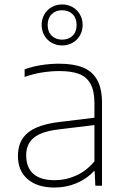

<svg xmlns="http://www.w3.org/2000/svg" viewBox="-20 -834 562 862"><path d="M438 -371V0H408L405 -65.5H401Q371.5 -32 324.5 -12Q277.5 8 225 8Q148 8 104.2 -29.5Q60.5 -67 60.5 -134Q60.5 -201.5 105.2 -238.2Q150 -275 248 -286.5L404 -305.5V-370.5Q404 -426.5 386 -458.2Q368 -490 333.8 -502.5Q299.5 -515 246 -515Q210 -515 169.8 -508.8Q129.5 -502.5 90.5 -488.5V-522.5Q123 -535 164.2 -541.5Q205.5 -548 245.5 -548Q309 -548 351.2 -531.5Q393.5 -515 415.8 -476Q438 -437 438 -371ZM404 -109.5V-272.5L247 -253.5Q167.5 -244.5 132.5 -216.2Q97.5 -188 97.5 -136.5Q97.5 -82.5 129.5 -53.8Q161.5 -25 226 -25Q276 -25 322.2 -46Q368.5 -67 404 -109.5ZM167 -722Q167 -748 179 -769Q191 -790 212 -802Q233 -814 259 -814Q285 -814 306 -802Q327 -790 339 -769Q351 -748 351 -722Q351 -696 339 -675Q327 -654 306 -642Q285 -630 259 -630Q233 -630 212 -642Q191 -654 179 -675Q167 -696 167 -722ZM324 -722Q324 -752.5 306 -770.2Q288 -788 259 -788Q230 -788 212 -770.2Q194 -752.5 194 -722Q194 -691.5 212 -673.8Q230 -656 259 -656Q288 -656 306 -673.8Q324 -691.5 324 -722Z"/></svg>

Font: Encode Sans Semi Expanded Thin
Style: Regular
Weight: 250
Width: 6
Designer: Multiple Designers
Foundry: Impallari Type
Version: Version 2.000